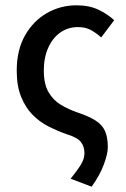

<svg xmlns="http://www.w3.org/2000/svg" viewBox="-20 -521 476 723"><path d="M325 182 246 152Q271 121 284.5 99Q298 77 298 56Q298 30 284 13Q270 -4 230 -16Q196 -28 162.5 -45Q129 -62 102.5 -89Q76 -116 59.5 -156.5Q43 -197 43 -255Q43 -333 74.5 -388Q106 -443 157 -472Q208 -501 268 -501Q316 -501 350.5 -484.5Q385 -468 410 -445L361 -380Q341 -398 321 -408.5Q301 -419 274 -419Q236 -419 207 -398.5Q178 -378 161.5 -341Q145 -304 145 -255Q145 -205 162.5 -174.5Q180 -144 209 -126.5Q238 -109 273 -97Q315 -83 340 -67Q365 -51 375.5 -27.5Q386 -4 386 33Q386 58 371 98.5Q356 139 325 182Z"/></svg>

Font: Source Sans 3 Medium
Style: Regular
Weight: 500
Designer: Paul D. Hunt
Foundry: Adobe
Version: Version 3.052;hotconv 1.1.0;makeotfexe 2.6.0